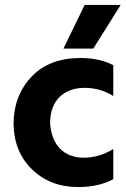

<svg xmlns="http://www.w3.org/2000/svg" viewBox="-20 -750 509 778"><path d="M358 -553H237L323 -730H469ZM297 8Q183 8 109 -64.5Q35 -137 35 -252Q37 -366 109 -440.5Q181 -515 306 -515Q383 -515 439 -486V-361Q386 -394 323 -394Q260 -394 222 -357.5Q184 -321 183 -252Q187 -185 223 -148Q259 -111 320 -111Q381 -111 439 -146V-24Q380 8 297 8Z"/></svg>

Font: Hind Madurai
Style: Bold
Weight: 700
Designer: Jyotish Sonowal
Foundry: Indian Type Foundry
Version: Version 0.702;PS 1.0;hotconv 1.0.81;makeotf.lib2.5.63406